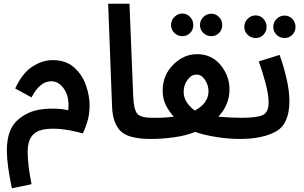

<svg xmlns="http://www.w3.org/2000/svg" viewBox="-20 -744 1637 1035"><path d="M44 271 150 249Q140 199 134.5 153.5Q129 108 129 73Q129 -28 210.5 -45Q292 -62 426 -25Q437 -44 450 -85.5Q463 -127 463 -176Q463 -228 443 -285Q423 -342 379 -381Q335 -420 263 -420Q209 -420 154.5 -385Q100 -350 62 -267L150 -219Q195 -306 256 -306Q298 -306 326.5 -263Q355 -220 348 -150Q284 -164 206.5 -155Q129 -146 73 -95Q17 -44 17 67Q17 144 44 271Z M792 5Q859 5 859 -54Q859 -109 802 -109Q738 -109 719.5 -131.5Q701 -154 698 -227L678 -724H563L584 -172Q587 -80 630 -37.5Q673 5 792 5Z M1340 -54Q1340 -77 1326 -93Q1312 -109 1283 -109Q1256 -109 1223 -110.5Q1190 -112 1157 -115Q1184 -143 1200.5 -180Q1217 -217 1217 -263Q1217 -335 1169 -393.5Q1121 -452 1042 -452Q970 -452 913.5 -395Q857 -338 857 -256Q857 -209 875 -175Q893 -141 917 -115Q863 -108 802 -109L792 5Q857 5 922 -4.5Q987 -14 1032 -33Q1080 -16 1145.5 -5.5Q1211 5 1273 5Q1305 5 1322.5 -12Q1340 -29 1340 -54ZM970 -249Q970 -286 991 -314Q1012 -342 1039 -342Q1067 -342 1085.5 -313Q1104 -284 1104 -253Q1104 -187 1030 -148Q1004 -167 987 -192.5Q970 -218 970 -249ZM963 -549Q988 -549 1005 -566.5Q1022 -584 1022 -609Q1022 -634 1005 -652.5Q988 -671 963 -671Q938 -671 920 -652.5Q902 -634 902 -609Q902 -584 920 -566.5Q938 -549 963 -549ZM1119 -549Q1144 -549 1161 -566.5Q1178 -584 1178 -609Q1178 -634 1161 -652Q1144 -670 1119 -670Q1094 -670 1076 -652Q1058 -634 1058 -609Q1058 -584 1076 -566.5Q1094 -549 1119 -549Z M1273 5Q1396 5 1468 -35.5Q1540 -76 1540 -199Q1540 -257 1523 -327.5Q1506 -398 1487 -448L1375 -413Q1395 -358 1411.5 -295.5Q1428 -233 1428 -192Q1428 -139 1397 -124Q1366 -109 1283 -109ZM1358 -539Q1383 -539 1400 -556.5Q1417 -574 1417 -599Q1417 -624 1400 -642.5Q1383 -661 1358 -661Q1333 -661 1315 -642.5Q1297 -624 1297 -599Q1297 -574 1315 -556.5Q1333 -539 1358 -539ZM1514 -539Q1539 -539 1556 -556.5Q1573 -574 1573 -599Q1573 -624 1556 -642Q1539 -660 1514 -660Q1489 -660 1471 -642Q1453 -624 1453 -599Q1453 -574 1471 -556.5Q1489 -539 1514 -539Z"/></svg>

Font: Noto Sans Arabic UI SemiCondensed Semi
Style: Regular
Weight: 600
Width: 4
Designer: Nadine Chahine - Monotype Design Team
Foundry: Monotype Imaging Inc.
Version: Version 1.900